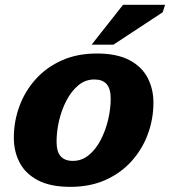

<svg xmlns="http://www.w3.org/2000/svg" viewBox="-20 -750 694 784"><path d="M375.5 -531.5Q456.5 -531.5 507.5 -505Q558.5 -478.5 582.5 -432.8Q606.5 -387 606.5 -331Q606.5 -264.5 584 -203Q561.5 -141.5 518 -92.8Q474.5 -44 411.5 -15.5Q348.5 13 267.5 13Q186.5 13 135.5 -13.5Q84.5 -40 60.5 -85.5Q36.5 -131 36.5 -187.5Q36.5 -254 59 -315.5Q81.5 -377 125 -425.8Q168.5 -474.5 231.5 -503Q294.5 -531.5 375.5 -531.5ZM277.5 -93Q314 -93 342.8 -116.8Q371.5 -140.5 391.2 -178.5Q411 -216.5 421.5 -261Q432 -305.5 432 -347Q432 -388 415.2 -406.8Q398.5 -425.5 365.5 -425.5Q328.5 -425.5 300 -401.8Q271.5 -378 251.5 -339.8Q231.5 -301.5 221.2 -257.2Q211 -213 211 -171.5Q211 -130.5 227.8 -111.8Q244.5 -93 277.5 -93ZM354 -567.5 482.5 -730.5H654L644.5 -700L443 -567.5Z"/></svg>

Font: Newsreader Caption
Style: Bold Italic
Weight: 700
Italic angle: -17°
Designer: Hugues Gentile
Foundry: Production Type
Version: Version 1.001